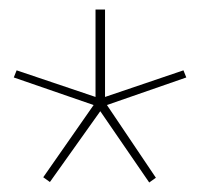

<svg xmlns="http://www.w3.org/2000/svg" viewBox="-20 -720 421 404"><path d="M85 -337 71 -347 177 -499 9 -557 15 -572 181 -516V-700H201V-516L366 -572L372 -557L205 -499L308 -346L294 -336L191 -486Z"/></svg>

Font: Georama Extended Thin
Style: Regular
Weight: 100
Width: 7
Designer: Jean-Baptiste Levee
Foundry: Production Type
Version: Version 1.000